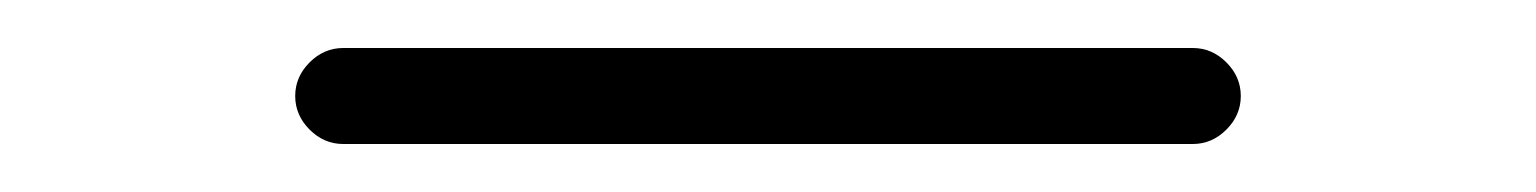

<svg xmlns="http://www.w3.org/2000/svg" viewBox="-20 -380 640 80"><path d="M477 -360Q485 -360 491 -354Q497 -348 497 -340Q497 -332 491 -326Q485 -320 477 -320H123Q115 -320 109 -326Q103 -332 103 -340Q103 -348 109 -354Q115 -360 123 -360Z"/></svg>

Font: Tsukimi Rounded Light
Style: Regular
Weight: 300
Designer: Takashi Funayama
Foundry: Takashi Funayama
Version: Version 1.032; ttfautohint (v1.8.3)